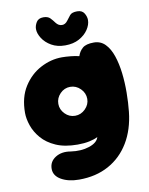

<svg xmlns="http://www.w3.org/2000/svg" viewBox="-94 -762 777 1000"><g transform="rotate(-10 294.5 -261.5)"><path d="M243 171Q187 171 149 149.5Q111 128 111 91Q111 53 144 32Q177 11 224 19Q279 27 322.5 12.5Q366 -2 374 -31Q358 -22 330 -16Q302 -10 267 -10Q199 -10 152.5 -30.5Q106 -51 78 -83.5Q50 -116 37.5 -152.5Q25 -189 25 -220Q25 -302 60.5 -358Q96 -414 151 -443Q206 -472 264 -472Q283 -472 309.5 -469.5Q336 -467 355 -462Q363 -487 381.5 -503Q400 -519 441 -519Q477 -519 501 -494.5Q525 -470 539 -428.5Q553 -387 559 -336.5Q565 -286 564.5 -232.5Q564 -179 559 -132Q549 -39 508 29Q467 97 399.5 134Q332 171 243 171ZM280 -160Q311 -160 334 -183Q357 -206 357 -236Q357 -267 334 -290Q311 -313 280 -313Q249 -313 226.5 -290Q204 -267 204 -236Q204 -206 226.5 -183Q249 -160 280 -160ZM293 -530Q251 -530 220.5 -547.5Q190 -565 173.5 -591Q157 -617 157 -640Q157 -658 168 -676Q179 -694 205 -694Q229 -694 241 -681.5Q253 -669 263 -655Q276 -638 294 -637.5Q312 -637 325 -655Q335 -669 345.5 -681.5Q356 -694 384 -694Q410 -694 421 -676Q432 -658 432 -640Q432 -615 415 -589.5Q398 -564 367 -547Q336 -530 293 -530Z"/></g></svg>

Font: Cherry Bomb One
Style: Regular
Weight: 400
Designer: satsuyako
Foundry: satsuyako
Version: Version 4.100; ttfautohint (v1.8.3)